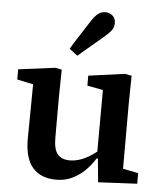

<svg xmlns="http://www.w3.org/2000/svg" viewBox="-55 -822 750 884"><g transform="rotate(5 320.0 -380.0)"><path d="M237 14Q167 14 129 -28.5Q91 -71 91 -162L94 -446L127 -407L19 -430V-477L189 -499L219 -493L217 -365V-178Q217 -125 235.5 -102.5Q254 -80 292 -80Q316 -80 340.5 -88.5Q365 -97 389 -112.5Q413 -128 436 -149L445 -100H415Q394 -66 367 -40.5Q340 -15 308 -0.5Q276 14 237 14ZM431 9 420 -105 415 -106 416 -416 343 -430V-476L511 -499L542 -493L540 -365V-63L611 -49V0ZM247 -592Q259 -613 272.5 -633.5Q286 -654 300 -676.5Q314 -699 330 -723Q348 -751 362.5 -762.5Q377 -774 397 -774Q416 -774 430 -761.5Q444 -749 444 -728Q444 -709 433.5 -694.5Q423 -680 399 -660Q378 -642 358.5 -625.5Q339 -609 321 -594Q303 -579 285 -563Z"/></g></svg>

Font: Source Serif 4 SemiBold
Style: Regular
Weight: 600
Designer: Frank Grießhammer
Foundry: Adobe Systems Incorporated
Version: Version 4.004;hotconv 1.0.116;makeotfexe 2.5.65601